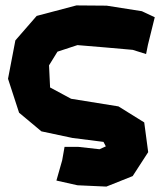

<svg xmlns="http://www.w3.org/2000/svg" viewBox="-20 -523 606 713"><path d="M506.8 -481.4 376 -502 263.7 -502.9 116.2 -463.9 37.1 -373 9.8 -230.5 50.8 -104.5 133.8 -35.2 249 -10.7 364.3 3.9 373 20.5 349.6 31.2 271.5 22.5H219.7L210.9 72.3L189.5 147.5L267.6 165L375 169.9L472.7 130.9L530.3 42L515.6 -68.4L419.9 -127.9L244.1 -156.2L166 -198.2L162.1 -280.3L193.4 -331.1L267.6 -355.5L373 -346.7L472.7 -337.9L522.5 -322.3L529.3 -356.4L554.7 -459Z"/></svg>

Font: MaokenAssortedSans-Lite
Style: Lite
Weight: 400
Version: Version 1.400